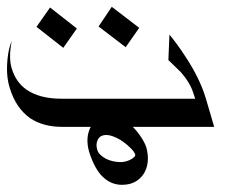

<svg xmlns="http://www.w3.org/2000/svg" viewBox="-28 -380 670 553"><path d="M151.4 -14.6Q96.7 -14.6 59.6 -39.1Q17.6 -68.4 0 -127Q-11.7 -164.1 -5.9 -213.9Q-2.9 -242.2 5.9 -261.7Q-3.9 -213.9 5.9 -182.6Q17.6 -143.6 47.9 -122.1Q85.9 -95.7 148.4 -95.7H534.2L529.3 -110.4Q520.5 -140.6 492.2 -172.9L491.2 -173.8L457 -207L460 -280.3Q481.4 -254.9 504.9 -218.8Q547.9 -154.3 565.4 -94.7L588.9 -14.6ZM393.6 44.9Q399.4 66.4 397.5 85.9Q395.5 105.5 386.2 120.1Q377 134.8 361.3 143.6Q345.7 152.3 323.2 152.3Q292 152.3 268.1 129.4Q244.1 106.4 228.5 56.6Q222.7 36.1 224.1 17.6Q225.6 -1 233.9 -15.6Q242.2 -30.3 257.3 -38.6Q272.5 -46.9 293.9 -46.9Q308.6 -46.9 324.2 -38.1Q339.8 -29.3 353.5 -15.6Q367.2 -2 377.9 14.2Q388.7 30.3 393.6 44.9ZM361.3 64.5Q358.4 56.6 348.6 46.9Q338.9 37.1 326.7 28.3Q314.5 19.5 301.3 14.2Q288.1 8.8 278.3 8.8Q260.7 8.8 253.9 22Q247.1 35.2 252 50.8Q253.9 58.6 260.7 65.4Q267.6 72.3 276.9 77.1Q286.1 82 297.9 84.5Q309.6 86.9 319.3 86.9Q326.2 86.9 334 85Q341.8 83 348.1 79.6Q354.5 76.2 358.4 72.3Q362.3 68.4 361.3 64.5ZM193.4 -297.9 154.3 -242.2 77.1 -302.7 116.2 -358.4ZM373 -299.8 334 -244.1 255.9 -303.7 293.9 -360.4Z"/></svg>

Font: Thabit-Oblique
Style: Oblique
Weight: 500
Designer: Regenerated by Nadim Shaikli
Foundry: MAK Alagha
Version: 0.01